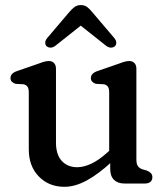

<svg xmlns="http://www.w3.org/2000/svg" viewBox="-20 -714 650 747"><path d="M408.8 -57V-93.8L404.8 -99.1V-354.2Q404.8 -370.4 399.4 -377.3Q394.1 -384.2 384.2 -386.2L353.2 -387.8Q344.3 -390.6 339 -396.1Q333.6 -401.6 333.6 -410.2Q333.6 -419.6 340 -426.4Q346.3 -433.2 359.2 -437.6L434.6 -463.6Q449.3 -469.1 461 -472.9Q472.7 -476.6 482.8 -476.6Q495.8 -476.6 503.2 -468.5Q510.6 -460.4 510.6 -446.6V-93.4Q510.6 -75.7 516.8 -67.4Q522.9 -59.1 533.6 -55.4L551.4 -50.4Q561.9 -46 567.4 -40Q572.8 -34 572.8 -24.4Q572.8 -13.1 565.3 -6.6Q557.7 0 543.8 0H464.4Q438.3 0 423.6 -14.3Q408.8 -28.5 408.8 -57ZM92 -132.8V-354.2Q92 -370.4 86.6 -377.3Q81.3 -384.2 71.4 -386.2L40.4 -387.8Q31.5 -390.6 26.1 -396.1Q20.8 -401.6 20.8 -410.2Q20.8 -419.6 27.1 -426.4Q33.5 -433.2 46.4 -437.6L121.8 -463.6Q136.5 -469.1 148.2 -472.9Q159.9 -476.6 170 -476.6Q183 -476.6 190.4 -468.5Q197.8 -460.4 197.8 -446.6V-159.2Q197.8 -112.4 220.4 -87.9Q243 -63.4 280.2 -63.4Q305.7 -63.4 334.9 -77Q364 -90.5 396.6 -119.8L419.6 -140.6L445 -112.2L417.8 -87.2Q363.5 -36.8 317.7 -12Q272 12.8 230.6 12.8Q170 12.8 131 -27.4Q92 -67.5 92 -132.8ZM314.1 -630H274.2L391.7 -536.8Q401.7 -529 410.9 -528.7Q420 -528.5 426.7 -533.9Q432 -538.5 432.4 -547.3Q432.7 -556.1 424.6 -566.1L339 -666.7Q328.4 -679.8 318.7 -687Q308.9 -694.2 294.6 -694.2Q280.3 -694.2 270.3 -687Q260.2 -679.8 249.3 -666.7L163.7 -566.1Q155.6 -556.1 156 -547.3Q156.3 -538.5 161.6 -533.9Q168.3 -528.5 177.6 -528.7Q186.8 -529 196.6 -536.8Z"/></svg>

Font: Fraunces SuperSoft
Style: Regular
Weight: 900
Version: Version 1.000;[b76b70a41]